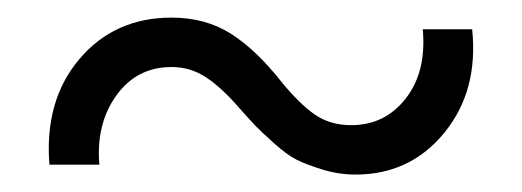

<svg xmlns="http://www.w3.org/2000/svg" viewBox="-20 -374 593 218"><path d="M383.8 -175.8Q364.7 -175.8 346.4 -181.4Q328.1 -187 316.9 -192.6Q305.7 -198.2 290.5 -211.9Q275.4 -225.6 270.5 -230.7Q265.6 -235.8 252 -251Q231.9 -274.4 214.1 -286.1Q196.3 -297.9 174.8 -297.9Q135.3 -297.9 112.1 -265.6Q88.9 -233.4 92.8 -187H36.1Q30.3 -259.8 70.1 -306.9Q109.9 -354 174.8 -354Q213.4 -354 242.2 -335.7Q271 -317.4 299.8 -280.8Q319.8 -256.3 337.2 -244.1Q354.5 -231.9 378.9 -231.9Q417 -231.9 440.7 -262.2Q464.4 -292.5 460 -340.8H516.1Q523.4 -271 484.6 -223.4Q445.8 -175.8 383.8 -175.8Z"/></svg>

Font: Oakes Grotesk Medium
Style: Regular
Weight: 500
Designer: Samuel Oakes
Foundry: Samuel Oakes
Version: Version 1.000;PS 001.000;hotconv 1.0.88;makeotf.lib2.5.64775